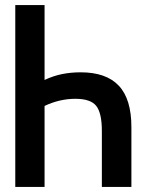

<svg xmlns="http://www.w3.org/2000/svg" viewBox="-20 -734 570 754"><path d="M155 -714V-420Q189 -436 223.5 -443Q258 -450 297 -450Q397 -450 446.5 -397.5Q496 -345 496 -235V0H380V-220Q380 -290 358 -318Q336 -346 276 -346Q214 -346 155 -318V0H40V-714Z"/></svg>

Font: Noto Sans Mono Condensed SemiBold
Style: Regular
Weight: 600
Width: 3
Designer: Monotype Design Team
Foundry: Monotype Imaging Inc.
Version: Version 2.014